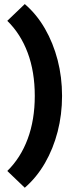

<svg xmlns="http://www.w3.org/2000/svg" viewBox="-20 -774 350 922"><path d="M99 127.5 15 47Q79 -15.5 113 -107Q147 -198.5 147 -313.5Q147 -429.5 113 -520.5Q79 -611.5 15 -674L99 -754.5Q156 -705.5 195.8 -636.5Q235.5 -567.5 256.8 -485.5Q278 -403.5 278 -313.5Q278 -224 256.8 -141.8Q235.5 -59.5 195.8 9.2Q156 78 99 127.5Z"/></svg>

Font: Outfit Thin
Style: Regular
Weight: 100
Designer: Rodrigo Fuenzalida
Foundry: fragTYPE
Version: Version 1.000